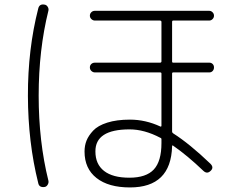

<svg xmlns="http://www.w3.org/2000/svg" viewBox="-20 -782 1040 846"><path d="M550.8 -211.9Q399.4 -211.9 400.4 -114.3Q400.4 -58.6 438.5 -28.8Q476.6 1 549.8 1Q624 1 657.7 -35.2Q691.4 -71.3 691.4 -151.4V-168Q691.4 -173.8 686.5 -174.8Q616.2 -211.9 550.8 -211.9ZM552.7 43.9Q458 43.9 405.3 2.4Q352.5 -39.1 352.5 -114.3Q352.5 -140.6 361.3 -162.6Q370.1 -184.6 390.6 -206.5Q411.1 -228.5 452.6 -241.7Q494.1 -254.9 552.7 -254.9Q621.1 -254.9 686.5 -224.6Q690.4 -222.7 691.4 -227.5V-458Q691.4 -462.9 685.5 -462.9H398.4Q389.6 -462.9 382.8 -469.2Q376 -475.6 376 -484.9Q376 -494.1 382.3 -500Q388.7 -505.9 398.4 -505.9H685.5Q690.4 -505.9 691.4 -510.7V-685.5Q691.4 -690.4 685.5 -691.4H398.4Q389.6 -691.4 382.8 -697.8Q376 -704.1 376 -712.9Q376 -721.7 382.3 -728Q388.7 -734.4 398.4 -734.4H901.4Q910.2 -734.4 916.5 -728Q922.9 -721.7 922.9 -712.9Q922.9 -704.1 916.5 -697.8Q910.2 -691.4 901.4 -691.4H743.2Q738.3 -691.4 738.3 -685.5V-510.7Q738.3 -505.9 743.2 -505.9H902.3Q911.1 -505.9 917 -500Q922.9 -494.1 922.9 -484.9Q922.9 -475.6 917 -469.2Q911.1 -462.9 902.3 -462.9H743.2Q738.3 -462.9 738.3 -458V-202.1Q738.3 -197.3 743.2 -194.3Q815.4 -148.4 907.2 -60.5Q923.8 -43.9 908.2 -29.3Q892.6 -13.7 876 -29.3Q805.7 -96.7 742.2 -140.6Q738.3 -142.6 738.3 -137.7Q733.4 43.9 552.7 43.9ZM175.8 42Q152.3 44.9 148.4 24.4Q103.5 -155.3 103 -359.9Q102.5 -564.5 148.4 -744.1Q153.3 -765.6 175.8 -761.7Q184.6 -760.7 189.9 -752.4Q195.3 -744.1 193.4 -735.4Q150.4 -562.5 150.4 -360.4Q150.4 -158.2 193.4 14.6Q195.3 23.4 189.9 32.2Q184.6 41 175.8 42Z"/></svg>

Font: Rounded-L Mgen+ 1mn light
Style: Regular
Weight: 200
Designer: [Source Han Sans]
Ryoko NISHIZUKA  (kana & ideographs); Paul D. Hunt (Latin, Greek & Cyrillic); Wenlong ZHANG  (bopomofo
Version: Version 1.059.20150602